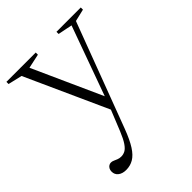

<svg xmlns="http://www.w3.org/2000/svg" viewBox="-200 -543 910 910"><g transform="rotate(-45 255.0 -87.5)"><path d="M290.5 -43 262 13 73 -404.5 2.5 -421V-435.5H199V-421L127 -405.5ZM109 261.5Q84.5 261.5 69.2 249.8Q54 238 54 218Q54 208 58 200.5Q62 193 68.5 189Q75 185 82.5 185Q90.5 185 98.5 188.8Q106.5 192.5 116 196.2Q125.5 200 137 200Q151.5 200 164 193.2Q176.5 186.5 189.5 167.5Q202.5 148.5 217.5 112L267 -10.5L279 -44L410 -406.5L338 -421V-435.5H501V-421L439.5 -406.5L241.5 119.5Q221 173.5 201.2 204.2Q181.5 235 159 248.2Q136.5 261.5 109 261.5Z"/></g></svg>

Font: Newsreader 24pt Light
Style: Regular
Weight: 300
Designer: Hugues Gentile
Foundry: Production Type
Version: Version 1.003